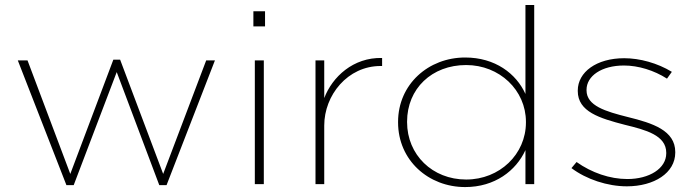

<svg xmlns="http://www.w3.org/2000/svg" viewBox="-20 -750 2839 782"><path d="M250.5 4H280.2L455.4 -456.4L628.7 4H658.4L855.4 -504H819.8L644.6 -41.6L469.3 -506.9H441.6L266.3 -41.6L92.1 -504H52.5Z M1017.9 0H1054.5V-504H1017.9ZM1012 -642.6H1059.5V-704H1012Z M1265 0H1300.6V-238.6C1300.6 -362.4 1395.7 -481.2 1530.3 -481.2H1536.3V-513.9C1418.4 -516.8 1333.3 -436.6 1300.6 -350.5V-504H1265Z M1878.6 -18.8C1740.9 -18.8 1638 -119.8 1638 -252.5V-254.5C1638 -389.1 1739 -485.1 1878.6 -485.1C2014.2 -485.1 2122.1 -383.2 2122.1 -253.5V-251.5C2122.1 -121.8 2015.2 -18.8 1878.6 -18.8ZM1874.6 11.9C1995.4 11.9 2081.5 -54.5 2120.1 -138.6V0H2155.8V-729.7H2120.1V-367.3C2082.5 -450.5 1996.4 -515.8 1874.6 -515.8C1725.1 -515.8 1601.3 -406.9 1601.3 -253.5V-251.5C1601.3 -97 1725.1 11.9 1874.6 11.9Z M2533.2 8.9C2644.1 8.9 2730.3 -45.5 2730.3 -128.7V-130.7C2730.3 -218.8 2638.2 -248.5 2537.2 -273.3C2447.1 -296 2368.9 -318.8 2368.9 -382.2V-384.2C2368.9 -440.6 2430.3 -483.2 2521.4 -483.2C2579.8 -483.2 2644.1 -463.4 2696.6 -429.7L2716.4 -457.4C2658 -493.1 2585.7 -512.9 2522.3 -512.9C2409.5 -512.9 2333.2 -456.4 2333.2 -381.2V-379.2C2333.2 -295 2422.3 -268.3 2525.3 -241.6C2610.5 -220.8 2693.6 -199 2693.6 -127.7V-125.7C2693.6 -63.4 2624.3 -20.8 2535.2 -20.8C2463.9 -20.8 2389.7 -46.5 2328.3 -90.1L2307.5 -65.3C2367.9 -19.8 2454 8.9 2533.2 8.9Z"/></svg>

Font: Meinily
Style: Regular
Weight: 500
Designer: Paul Hayes
Foundry: Paul Hayes
Version: Version 1.0; ttfautohint (v1.8.4.7-5d5b)